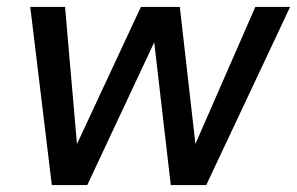

<svg xmlns="http://www.w3.org/2000/svg" viewBox="-20 -532 854 552"><path d="M129 0 67 -512H167L203 -98H192L385 -512H497L544 -99L533 -98L714 -512H814L573 0H471L421 -431H433L231 0Z"/></svg>

Font: DM Sans 12pt Medium
Style: Italic
Weight: 500
Italic angle: -10°
Version: Version 4.004;gftools[0.9.30]